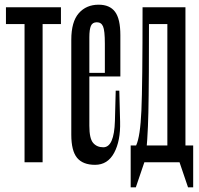

<svg xmlns="http://www.w3.org/2000/svg" viewBox="-20 -698 857 826"><path d="M85.6 -666.7V0H163.3V-666.7ZM5.6 -666.7V-594.4H242.2V-666.7Z M431.1 -368.9V-510Q431.1 -566.7 423.3 -584.4Q415.6 -602.2 396.7 -602.2Q377.8 -602.2 371.1 -586.7Q364.4 -571.1 364.4 -537.8V-156.7Q364.4 -102.2 380.6 -83.3Q396.7 -64.4 424.4 -64.4Q471.1 -64.4 474.4 -177.8L477.8 -307.8H493.3L496.7 -174.4Q498.9 -92.2 471.1 -40.6Q443.3 11.1 388.9 11.1Q336.7 11.1 311.7 -18.9Q286.7 -48.9 286.7 -118.9V-526.7Q286.7 -604.4 318.9 -641.1Q351.1 -677.8 404.4 -677.8Q452.2 -677.8 475 -647.2Q497.8 -616.7 497.8 -546.7V-368.9ZM475.6 -368.9H337.8V-384.4H475.6Z M542.2 -72.2V0H702.2V-72.2ZM727.8 -72.2 788.9 107.8H811.1V-72.2ZM542.2 107.8H564.4L625.6 -72.2H542.2ZM565.6 -72.2V0H604.4Q615.6 -91.1 618.3 -213.3Q621.1 -335.6 621.1 -666.7H593.3Q593.3 -333.3 588.3 -221.7Q583.3 -110 565.6 -72.2ZM700 -666.7V0H777.8V-666.7ZM602.2 -666.7V-594.4H717.8V-666.7Z"/></svg>

Font: Le Murmure
Style: Regular
Weight: 600
Width: 2
Designer: Jeremy Landes, Alexander Slobzheninov (Cyrillic)
Foundry: Velvetyne Type Foundry
Version: Version 1.0